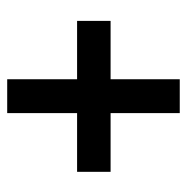

<svg xmlns="http://www.w3.org/2000/svg" viewBox="-13 -620 519 533"><g transform="rotate(-90 246.5 -353.5)"><path d="M293 -399V-593H199V-399H36V-306H199V-114H293V-306H455V-399Z"/></g></svg>

Font: Noto Sans Lao Condensed SemiBold
Style: Regular
Weight: 600
Width: 3
Designer: Monotype Design Team
Foundry: Monotype Imaging Inc.
Version: Version 2.003